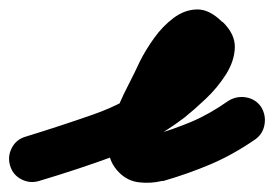

<svg xmlns="http://www.w3.org/2000/svg" viewBox="-68 -338 596 417"><path d="M17 55Q-3 61 -21.5 51.5Q-40 42 -46 22Q-52 2 -42.5 -16.5Q-33 -35 -13 -41Q62 -64 135 -89.5Q208 -115 271 -163Q283 -172 294 -181Q305 -190 315 -201Q325 -211 332 -220Q335 -225 337 -229Q339 -232 339 -233Q339 -227 341 -223Q342 -221 344.5 -218.5Q347 -216 345 -217Q345 -217 345 -218Q345 -218 345 -218Q345 -217 345 -217Q350 -214 357.5 -215Q365 -216 362 -214Q351 -204 342.5 -189.5Q334 -175 328 -161Q313 -130 296 -99Q279 -68 271 -35Q270 -32 269.5 -27Q269 -22 269 -22Q268 -24 269 -24Q268 -26 267 -29Q262 -36 255 -40Q254 -41 251.5 -41.5Q249 -42 250 -42Q256 -42 255 -41.5Q254 -41 262 -43Q262 -43 261 -43Q259 -43 259 -43Q306 -56 346.5 -73Q387 -90 428 -119Q428 -119 428 -119Q428 -119 428 -119Q446 -130 466.5 -126.5Q487 -123 499 -106Q510 -88 506.5 -67.5Q503 -47 486 -35Q438 -2 390 18.5Q342 39 287 55Q287 55 285 55Q284 55 284 55Q259 61 234 58Q209 55 191 37Q168 14 167.5 -17Q167 -48 179.5 -82.5Q192 -117 208.5 -149Q225 -181 236 -205Q248 -229 266.5 -255Q285 -281 309 -299Q333 -317 360 -317.5Q387 -318 415 -290Q415 -290 415 -291Q415 -291 415 -291Q443 -264 442 -234.5Q441 -205 422.5 -176Q404 -147 378.5 -123Q353 -99 333 -83Q262 -29 181.5 0.5Q101 30 17 55Q17 55 17 55Q17 55 17 55Z"/></svg>

Font: FRB American Cursive Ultra
Style: Bold Italic
Weight: 1000
Italic angle: -25°
Version: Version 2.0;Modular Font Editor K font №1